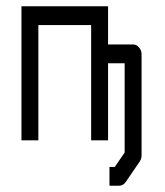

<svg xmlns="http://www.w3.org/2000/svg" viewBox="-20 -497 526 613"><path d="M102.5 -49H48.5V-477H325V-355H405Q416.5 -355 424.2 -345.2Q432 -335.5 432 -325V0Q432 9 426.5 18L381.5 84Q373 96 360 96H329.5V66V36H346.5L378 -10V-295H325V-49H271V-417H102.5Z"/></svg>

Font: 3270 Nerd Font Mono SemCond
Style: Regular
Weight: 400
Monospace: yes
Version: Version 3.0.1;Nerd Fonts 3.1.1